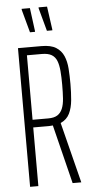

<svg xmlns="http://www.w3.org/2000/svg" viewBox="-59 -915 452 949"><g transform="rotate(-5 166.5 -440.0)"><path d="M51 0V-688H168Q214 -688 239.5 -672Q265 -656 277 -628.5Q289 -601 291.5 -565Q294 -529 294 -489Q294 -447 290.5 -409Q287 -371 273.5 -343Q260 -315 229 -301L305 0H262L187 -302L199 -294Q194 -293 186 -292Q178 -291 170 -291H92V0ZM92 -329H170Q199 -329 215.5 -339.5Q232 -350 240.5 -370.5Q249 -391 251 -421Q253 -451 253 -489Q253 -527 250.5 -557Q248 -587 240 -607.5Q232 -628 214.5 -638.5Q197 -649 166 -649H92ZM228 -761H201L170 -875V-880H212L228 -766ZM142 -761H117L86 -875V-880H127L142 -766Z"/></g></svg>

Font: Saira UltraCondensed ExtraLight
Style: Regular
Weight: 250
Width: 1
Designer: Hector Gatti with collaboration of the Omnibus-Type team
Foundry: Omnibus-Type
Version: Version 1.101